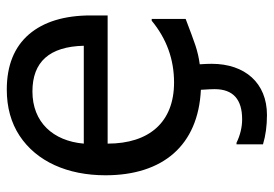

<svg xmlns="http://www.w3.org/2000/svg" viewBox="-140 -460 807 566"><g transform="rotate(-90 263.0 -177.5)"><path d="M500 -313C500 -390.6 481.4 -451.7 444.3 -495.1C406.7 -538.6 352.5 -560.5 281.2 -560.5C229 -560.5 183.6 -547.9 145.5 -522.9C69.3 -472.7 28.8 -381.3 28.8 -269.5C28.8 -101.1 116.2 3.9 280.8 11.7C282.2 32.2 282.7 45.9 282.7 52.2C282.7 106.4 252.9 133.3 193.8 133.3C170.9 133.3 147.9 127.9 124.5 116.7H120.1V194.8C146 202.6 174.8 206.5 206.5 206.5C300.8 206.5 357.4 141.6 357.4 43.5C357.4 34.2 356.9 22.5 356 8.3C375 5.9 393.6 1.5 411.6 -4.4C429.2 -10.3 455.1 -20 489.7 -33.2V-133.3H484.4C431.2 -89.4 370.6 -67.4 302.2 -67.4C185.5 -67.4 122.1 -140.6 122.1 -263.2H500ZM122.1 -333.5C129.9 -424.3 185.5 -484.9 275.9 -484.9C363.3 -484.9 408.2 -434.6 410.6 -333.5Z"/></g></svg>

Font: SG Kara
Style: Regular
Weight: 400
Designer: Damoon Khanjanzadeh
Version: Version 1.000